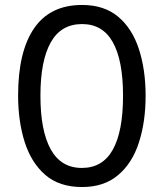

<svg xmlns="http://www.w3.org/2000/svg" viewBox="-20 -744 659 774"><path d="M567 -358Q567 -253 540 -169.5Q513 -86 456 -38Q399 10 311 10Q219 10 162.5 -39Q106 -88 79.5 -171.5Q53 -255 53 -359Q53 -536 117.5 -630Q182 -724 311 -724Q400 -724 456.5 -676.5Q513 -629 540 -546Q567 -463 567 -358ZM143 -358Q143 -217 184.5 -142Q226 -67 310 -67Q394 -67 435 -141Q476 -215 476 -358Q476 -500 435 -573.5Q394 -647 311 -647Q226 -647 184.5 -573Q143 -499 143 -358Z"/></svg>

Font: Noto Sans Bengali UI Condensed
Style: Regular
Weight: 400
Width: 3
Designer: Jelle Bosma - Monotype Design Team
Foundry: Monotype Imaging Inc.
Version: Version 2.003; ttfautohint (v1.8.4.7-5d5b)